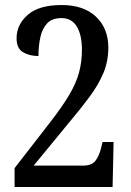

<svg xmlns="http://www.w3.org/2000/svg" viewBox="-20 -744 520 764"><path d="M38 0V-75L180 -258Q228 -320 255.5 -366.5Q283 -413 294.5 -455.5Q306 -498 306 -546Q306 -605 285.5 -638.5Q265 -672 225 -672Q188 -672 168.5 -652Q149 -632 141 -597.5Q133 -563 133 -521Q98 -521 72 -536Q46 -551 46 -592Q46 -646 90.5 -685Q135 -724 225 -724Q313 -724 362 -677.5Q411 -631 411 -555Q411 -500 391.5 -453.5Q372 -407 336.5 -359Q301 -311 252 -253L114 -85H311Q345 -85 360 -104.5Q375 -124 383 -158L388 -179H432L428 0Z"/></svg>

Font: Noto Serif Tamil Condensed Medium
Style: Regular
Weight: 500
Width: 3
Designer: Indian Type Foundry, Tom Grace, and the Monotype Design Team
Foundry: Monotype Imaging Inc.
Version: Version 2.004; ttfautohint (v1.8.4.7-5d5b)